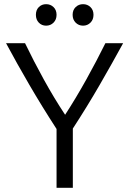

<svg xmlns="http://www.w3.org/2000/svg" viewBox="-20 -900 619 920"><path d="M251 0V-282Q181 -390 121 -493Q61 -596 9 -693H100Q141 -608 190 -519Q239 -430 292 -350Q344 -430 393.5 -519Q443 -608 485 -693H570Q517 -596 457.5 -493Q398 -390 329 -284V0ZM378 -777Q357 -777 342.5 -791.5Q328 -806 328 -829Q328 -852 342.5 -866Q357 -880 378 -880Q399 -880 413.5 -866Q428 -852 428 -829Q428 -806 413.5 -791.5Q399 -777 378 -777ZM201 -777Q180 -777 166 -791.5Q152 -806 152 -829Q152 -852 166 -866Q180 -880 201 -880Q222 -880 236.5 -866Q251 -852 251 -829Q251 -806 236.5 -791.5Q222 -777 201 -777Z"/></svg>

Font: Ubuntu Sans
Style: Regular
Weight: 400
Designer: Dalton Maag Ltd
Foundry: Dalton Maag Ltd
Version: Version 1.006; ttfautohint (v1.8.4.7-5d5b)